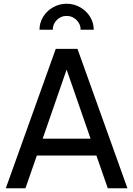

<svg xmlns="http://www.w3.org/2000/svg" viewBox="-20 -1006 712 1026"><path d="M278 -745H394L661 0H556L495 -175H177L116 0H11ZM464 -265 336 -634 208 -265ZM336 -986Q375 -986 408.5 -967Q442 -948 461.5 -916Q481 -884 481 -847H411Q411 -877 389 -899Q367 -921 336 -921Q305 -921 283.5 -899Q262 -877 262 -847H191Q191 -884 210.5 -916Q230 -948 263.5 -967Q297 -986 336 -986Z"/></svg>

Font: Eudoxus Sans Medium
Style: Regular
Weight: 500
Designer: Stijn de Vries
Foundry: tokotype
Version: Version 2.005